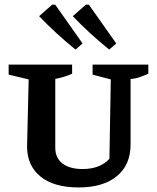

<svg xmlns="http://www.w3.org/2000/svg" viewBox="-20 -814 692 844"><path d="M326 10Q217 10 158 -38Q99 -86 99 -170L106 -465L18 -486V-530H297V-490Q282 -483 264.5 -477.5Q247 -472 223 -467V-164Q223 -120 254.5 -95.5Q286 -71 343 -71Q420 -71 461 -116L467 -465L387 -486V-530H632V-490Q614 -482 594.5 -475Q575 -468 554 -467V-179Q554 -89 493.5 -39.5Q433 10 326 10ZM312 -596Q269 -631 229 -667.5Q189 -704 152 -743L210 -794L223 -793L343 -623ZM460 -596Q417 -631 377 -667.5Q337 -704 300 -743L358 -794L371 -793L491 -623Z"/></svg>

Font: Piazzolla SC SemiBold
Style: Regular
Weight: 600
Designer: Juan Pablo del Peral
Foundry: Huerta Tipografica
Version: Version 1.330